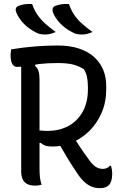

<svg xmlns="http://www.w3.org/2000/svg" viewBox="-20 -956 640 996"><path d="M38 -700Q106 -711 165.5 -715.5Q225 -720 279 -720Q343 -720 390.5 -704Q438 -688 469 -659.5Q500 -631 515.5 -593.5Q531 -556 531 -511V-493Q531 -426 507.5 -371.5Q484 -317 444 -277Q412 -246 374 -226Q384 -211 394 -195Q416 -162 442 -127Q459 -102 476 -91Q493 -80 513 -80Q525 -80 534 -84Q543 -88 550 -96H556Q559 -85 560.5 -75Q562 -65 562 -53Q562 -33 557.5 -18.5Q553 -4 545 4Q537 12 526 16Q515 20 498 20Q476 20 456.5 12.5Q437 5 418.5 -11.5Q400 -28 382 -55Q353 -98 328 -139Q310 -169 293 -199Q272 -196 251 -196Q229 -196 215.5 -200.5Q202 -205 191 -215L185 -214V-87Q185 -56 187 -37.5Q189 -19 196 2Q187 4 179.5 5.5Q172 7 161 7Q126 7 108 -11Q90 -29 90 -66V-610Q76 -609 68 -609Q52 -609 43.5 -624.5Q35 -640 35 -670Q35 -679 36 -686Q37 -693 38 -700ZM164 -621 161 -615Q174 -605 179.5 -588Q185 -571 185 -545V-279Q188 -279 190 -279Q203 -277 227 -277Q288 -277 335 -302.5Q382 -328 409 -376.5Q436 -425 436 -492V-506Q436 -536 431 -558Q426 -580 415 -597Q387 -615 356 -622Q325 -629 280 -629Q227 -629 184 -624Q174 -622 164 -621ZM147 -935Q156 -907 172.5 -882Q189 -857 213 -835Q237 -813 269 -790Q260 -786 251 -783Q242 -780 233.5 -778.5Q225 -777 215 -777Q200 -777 187.5 -779.5Q175 -782 162 -790Q145 -799 130 -810Q115 -821 102.5 -834Q90 -847 80.5 -861.5Q71 -876 65 -890Q60 -902 62 -911Q64 -920 75 -925Q85 -929 95.5 -931.5Q106 -934 119 -935Q132 -936 147 -935ZM338 -935Q347 -907 363 -882Q379 -857 403.5 -835Q428 -813 460 -790Q450 -786 441.5 -783Q433 -780 424 -778.5Q415 -777 405 -777Q391 -777 378.5 -779.5Q366 -782 353 -790Q335 -799 320.5 -810Q306 -821 293 -834Q280 -847 270.5 -861.5Q261 -876 255 -890Q251 -902 253 -911Q255 -920 266 -925Q276 -929 286.5 -931.5Q297 -934 310 -935Q323 -936 338 -935Z"/></svg>

Font: Code D Ace
Style: Regular
Weight: 400
Version: Version 1.085; ttfautohint (v1.8.4.7-5d5b);Nerd Fonts 3.0.2